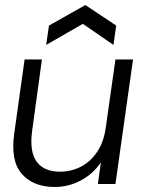

<svg xmlns="http://www.w3.org/2000/svg" viewBox="-20 -733 578 765"><path d="M198 12Q113 12 67 -40Q21 -92 37 -203L78 -496H147L108 -211Q97 -129 126 -89Q155 -49 219 -49Q263 -49 301.5 -68.5Q340 -88 366.5 -127Q393 -166 401 -222L440 -496H510L440 0H370L382 -86Q351 -40 302 -14Q253 12 198 12ZM164 -554 175 -631 320 -713 443 -631 432 -554 310 -638Z"/></svg>

Font: Host Grotesk Light
Style: Italic
Weight: 300
Italic angle: -8°
Designer: Doğukan Karapınar based on Poppins by Indian Type Foundry, Jonny Pinhorn
Foundry: Element Type
Version: Version 1.001; ttfautohint (v1.8.4.7-5d5b)